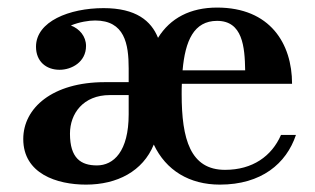

<svg xmlns="http://www.w3.org/2000/svg" viewBox="-20 -490 854 520"><path d="M77.5 -363.5C77.5 -324 104.5 -301 141.5 -301C174 -301 213 -322 213 -365.5C213 -391.5 195.5 -412 172 -421C195 -430.5 220.5 -434.5 237.5 -434.5C317.5 -434.5 328.5 -371.5 328.5 -304.5V-267.5H264C122 -267.5 43 -197.5 43 -113.5C43 -19.5 134 10 213 10C297 10 367 -26 396.5 -98.5C429.5 -28.5 493 10 575.5 10C688 10 755.5 -47 781.5 -124.5H741C716 -67 664 -30 589.5 -30C495.5 -30 472 -113 472 -235C472 -244.5 472 -254 472.5 -263H771C771 -372 711.5 -469.5 568 -469.5C495.5 -469.5 441 -441 408 -387.5C389.5 -433.5 348.5 -468 260.5 -468C168 -468 77.5 -432 77.5 -363.5ZM644 -299.5H474.5C481.5 -379.5 505 -433.5 568 -433.5C637 -433.5 643 -363.5 644 -299.5ZM242.5 -42C199.5 -42 169.5 -61 169.5 -128C169.5 -182.5 205.5 -232.5 277.5 -232.5H328.5V-180.5C328.5 -79.5 287.5 -42 242.5 -42Z"/></svg>

Font: Bodoni* 06pt Medium
Style: Regular
Weight: 500
Version: Version 2.3